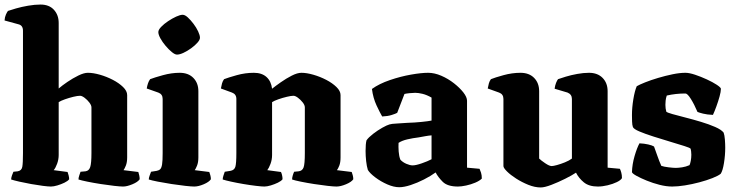

<svg xmlns="http://www.w3.org/2000/svg" viewBox="-25 -820 3245 844"><path d="M199 0Q187 0 163.5 -3Q140 -6 112 -11Q84 -16 60 -21.5Q36 -27 24 -31Q24 -38 27.5 -48.5Q31 -59 34 -65L53 -67Q70 -70 73 -86.5Q76 -103 76 -147V-685Q76 -708 57 -713L-5 -730Q-4 -745 1 -756Q6 -767 10 -772Q21 -776 45.5 -783Q70 -790 99 -795Q128 -800 153 -800Q191 -800 212 -777Q233 -754 233 -719V-431Q248 -444 271.5 -460Q295 -476 319.5 -488Q344 -500 361 -500Q385 -500 414.5 -491.5Q444 -483 471 -469Q498 -455 516 -437.5Q534 -420 534 -402V-128Q534 -106 528 -91.5Q522 -77 518 -72L583 -64Q585 -58 587 -49.5Q589 -41 589 -32Q581 -20 557 -10Q533 0 516 0Q504 0 477 -3Q450 -6 418 -11Q386 -16 359 -21.5Q332 -27 320 -31Q320 -39 323.5 -49Q327 -59 329 -65L351 -67Q366 -69 371.5 -85.5Q377 -102 377 -147V-348Q377 -357 368 -369Q359 -381 347 -390Q335 -399 327 -399Q316 -399 297.5 -394.5Q279 -390 260.5 -383.5Q242 -377 233 -371V-139Q233 -119 226 -100Q219 -81 211 -72L272 -64Q274 -59 276.5 -49.5Q279 -40 279 -32Q273 -24 258.5 -17Q244 -10 227.5 -5Q211 0 199 0Z M829 0Q817 0 789.5 -3Q762 -6 729.5 -11Q697 -16 669 -21.5Q641 -27 629 -31Q629 -38 632.5 -47.5Q636 -57 639 -65L664 -69Q674 -71 679.5 -76.5Q685 -82 687.5 -97.5Q690 -113 690 -147V-385Q690 -406 671 -413L620 -431Q622 -443 625.5 -453.5Q629 -464 635 -472Q653 -479 691 -489.5Q729 -500 765 -500Q803 -500 825 -477.5Q847 -455 847 -419V-128Q847 -106 841 -91.5Q835 -77 831 -72L895 -64Q897 -59 899.5 -50Q902 -41 902 -32Q894 -20 870.5 -10Q847 0 829 0ZM753 -580Q744 -580 730.5 -591Q717 -602 703 -618.5Q689 -635 680 -651.5Q671 -668 671 -679Q671 -689 683.5 -702Q696 -715 714 -727Q732 -739 749.5 -747Q767 -755 778 -755Q788 -755 800.5 -743.5Q813 -732 825.5 -715.5Q838 -699 846 -682Q854 -665 854 -654Q854 -645 843 -632.5Q832 -620 815.5 -608Q799 -596 782 -588Q765 -580 753 -580Z M1137 0Q1126 0 1100.5 -3Q1075 -6 1045.5 -11Q1016 -16 991 -21.5Q966 -27 954 -31Q954 -38 957 -47.5Q960 -57 963 -65L988 -69Q1005 -72 1009.5 -86.5Q1014 -101 1014 -147V-385Q1014 -406 995 -413L946 -431Q948 -443 951 -453.5Q954 -464 960 -472Q978 -479 1015.5 -489.5Q1053 -500 1091 -500Q1126 -500 1146.5 -481.5Q1167 -463 1171 -430Q1186 -442 1209.5 -458.5Q1233 -475 1257.5 -487.5Q1282 -500 1300 -500Q1323 -500 1352.5 -491.5Q1382 -483 1409 -469Q1436 -455 1454 -437.5Q1472 -420 1472 -402V-128Q1472 -106 1466.5 -92Q1461 -78 1456 -72L1521 -64Q1523 -59 1525.5 -50Q1528 -41 1528 -32Q1520 -20 1496 -10Q1472 0 1454 0Q1442 0 1415 -3Q1388 -6 1356 -11Q1324 -16 1297 -21.5Q1270 -27 1259 -31Q1259 -39 1262 -49Q1265 -59 1268 -65L1288 -67Q1304 -69 1309.5 -84Q1315 -99 1315 -147V-348Q1315 -358 1305.5 -370Q1296 -382 1284.5 -390.5Q1273 -399 1265 -399Q1255 -399 1236 -394.5Q1217 -390 1198.5 -383.5Q1180 -377 1171 -371V-139Q1171 -118 1164 -99.5Q1157 -81 1150 -72L1210 -64Q1212 -61 1214.5 -51.5Q1217 -42 1217 -32Q1211 -24 1196.5 -17Q1182 -10 1165.5 -5Q1149 0 1137 0Z M1730 3Q1706 3 1677.5 -9.5Q1649 -22 1625 -40Q1601 -58 1592 -73Q1587 -89 1584.5 -112Q1582 -135 1582 -156Q1582 -187 1586 -203Q1595 -216 1615 -231.5Q1635 -247 1655.5 -258.5Q1676 -270 1687 -273Q1696 -276 1719 -277Q1742 -278 1765 -280Q1798 -281 1827.5 -284Q1857 -287 1872 -290V-391Q1851 -403 1832.5 -407.5Q1814 -412 1800 -412Q1791 -412 1776 -410.5Q1761 -409 1753 -407L1721 -324Q1714 -320 1696.5 -314.5Q1679 -309 1655 -308Q1646 -323 1630.5 -356Q1615 -389 1610 -429Q1642 -452 1689 -468Q1736 -484 1781.5 -492Q1827 -500 1857 -500Q1885 -500 1915 -487Q1945 -474 1970.5 -454Q1996 -434 2012 -413.5Q2028 -393 2028 -377V-83L2083 -78Q2086 -72 2089.5 -61Q2093 -50 2093 -35Q2083 -25 2064 -17Q2045 -9 2024 -4.5Q2003 0 1988 0Q1942 0 1921 -21Q1900 -42 1890 -62Q1868 -46 1838.5 -31Q1809 -16 1780 -6.5Q1751 3 1730 3ZM1789 -93Q1803 -93 1829 -102Q1855 -111 1872 -120V-225Q1859 -224 1845.5 -221.5Q1832 -219 1815 -216Q1790 -213 1766 -207.5Q1742 -202 1727 -192Q1726 -175 1727.5 -154Q1729 -133 1735 -118Q1745 -107 1761 -100Q1777 -93 1789 -93Z M2352 4Q2326 4 2297.5 -7.5Q2269 -19 2244 -35Q2219 -51 2203.5 -66.5Q2188 -82 2188 -90V-385Q2188 -406 2169 -413L2119 -431Q2121 -443 2124 -453.5Q2127 -464 2133 -472Q2150 -479 2188 -489.5Q2226 -500 2263 -500Q2301 -500 2323 -477.5Q2345 -455 2345 -419V-123Q2353 -115 2371.5 -102.5Q2390 -90 2400 -90Q2407 -90 2423.5 -94.5Q2440 -99 2458.5 -106.5Q2477 -114 2489 -123V-385Q2489 -405 2470 -413L2413 -430Q2415 -445 2419.5 -456Q2424 -467 2428 -472Q2439 -476 2462 -483Q2485 -490 2512.5 -495Q2540 -500 2564 -500Q2602 -500 2624 -477.5Q2646 -455 2646 -419V-83L2700 -78Q2703 -72 2706 -61.5Q2709 -51 2709 -37Q2704 -28 2686.5 -19.5Q2669 -11 2646 -5.5Q2623 0 2603 0Q2564 0 2541.5 -18.5Q2519 -37 2507 -61Q2489 -49 2459 -34Q2429 -19 2399 -7.5Q2369 4 2352 4Z M2930 0Q2904 0 2874.5 -7.5Q2845 -15 2818 -26Q2791 -37 2773 -47Q2755 -57 2753 -63Q2754 -98 2764.5 -134Q2775 -170 2786 -190Q2807 -189 2824.5 -185Q2842 -181 2850 -176Q2856 -160 2864.5 -135.5Q2873 -111 2882 -91Q2893 -87 2914 -84.5Q2935 -82 2945 -82Q2957 -82 2973.5 -84.5Q2990 -87 3006 -94Q3009 -100 3011.5 -113Q3014 -126 3014 -140Q3014 -147 3013 -155Q3012 -163 3011 -166Q3009 -170 2983.5 -178Q2958 -186 2921.5 -197Q2885 -208 2848.5 -219.5Q2812 -231 2786 -242Q2760 -253 2757 -262Q2754 -270 2753.5 -286Q2753 -302 2753 -314Q2753 -347 2759 -383.5Q2765 -420 2774 -441Q2786 -448 2811 -458Q2836 -468 2868 -477.5Q2900 -487 2931.5 -493.5Q2963 -500 2988 -500Q3005 -500 3030.5 -491.5Q3056 -483 3082 -471Q3108 -459 3125.5 -447.5Q3143 -436 3144 -430Q3144 -417 3138 -395.5Q3132 -374 3124 -352Q3116 -330 3109 -315Q3083 -316 3065.5 -320.5Q3048 -325 3041 -328Q3027 -361 3012 -385Q2997 -409 2988 -409Q2945 -409 2906 -400Q2902 -388 2901 -377.5Q2900 -367 2900 -359Q2900 -343 2904 -329Q2908 -325 2931 -318.5Q2954 -312 2987.5 -303.5Q3021 -295 3056 -284.5Q3091 -274 3118.5 -262Q3146 -250 3156 -237Q3160 -226 3161.5 -206.5Q3163 -187 3163 -171Q3163 -138 3157.5 -103.5Q3152 -69 3143 -56Q3132 -47 3106.5 -37Q3081 -27 3049 -18.5Q3017 -10 2985.5 -5Q2954 0 2930 0Z"/></svg>

Font: Texturina ExtraBold
Style: Regular
Weight: 800
Designer: Guillermo Torres Carreño
Foundry: Omnibus-Type
Version: Version 1.002; ttfautohint (v1.8.3)